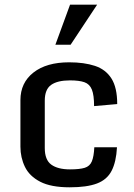

<svg xmlns="http://www.w3.org/2000/svg" viewBox="-20 -800 581 831"><path d="M281.7 10.7Q200.7 10.7 154.1 -13.4Q107.4 -37.6 87.9 -77.9Q68.4 -118.2 68.4 -165V-366.7Q68.4 -441.9 124.8 -486.1Q181.2 -530.3 279.3 -530.3Q344.2 -530.3 390.9 -514.9Q437.5 -499.5 462.4 -460.2Q487.3 -420.9 487.3 -349.6L387.2 -340.8Q387.2 -388.2 377.7 -412.1Q368.2 -436 345.5 -444.1Q322.8 -452.1 282.7 -452.1Q229 -452.1 201.4 -432.6Q173.8 -413.1 173.8 -364.7V-159.2Q173.8 -107.9 202.1 -87.4Q230.5 -66.9 282.7 -66.9Q324.7 -66.9 346.7 -73.7Q368.7 -80.6 377.4 -101.3Q386.2 -122.1 388.2 -162.6H486.3Q482.9 -99.1 463.1 -60.8Q443.4 -22.5 399.9 -5.9Q356.4 10.7 281.7 10.7ZM219.7 -606.4 283.2 -779.8H400.4L285.6 -606.4Z"/></svg>

Font: Monda Medium
Style: Regular
Weight: 500
Designer: Vernon Adams
Foundry: Vernon Adams
Version: Version 2.200